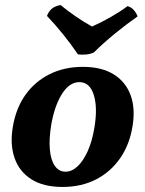

<svg xmlns="http://www.w3.org/2000/svg" viewBox="-20 -732 576 761"><path d="M227.5 9Q151.9 9 103.9 -21.7Q56 -52.4 37.5 -106.4Q19 -160.4 31 -230Q43.4 -303.6 81 -356.4Q118.7 -409.1 176.7 -438Q234.8 -467 308.4 -467Q382.5 -467 430.2 -437.5Q477.9 -408 497.4 -355.5Q516.9 -302.9 505.4 -232.3Q493.9 -159.2 456.1 -104.7Q418.2 -50.3 360.2 -20.6Q302.1 9 227.5 9ZM239.5 -51.5Q264.8 -51.5 287.4 -72.6Q309.9 -93.7 327.6 -132.8Q345.2 -171.9 354.2 -225.9Q367.5 -305.8 351.6 -356.1Q335.7 -406.5 294.4 -406.5Q255.6 -406.5 226.1 -360.4Q196.7 -314.3 183.3 -239Q173.8 -181.5 177.6 -139.4Q181.3 -97.3 197.5 -74.4Q213.7 -51.5 239.5 -51.5ZM288.9 -516.5Q263.3 -554.6 231.5 -594.2Q199.6 -633.9 166.2 -668.9Q172.9 -687.2 186 -697.9Q199 -708.5 220 -712Q247.9 -689.1 280.8 -666.4Q313.7 -643.8 344.8 -626.8Q383.6 -644.1 420.2 -665.2Q456.9 -686.2 485.4 -707.7Q500.1 -703.6 510.3 -692.1Q520.4 -680.7 525.4 -667Q482.3 -636.9 436 -599.2Q389.7 -561.5 352.2 -524.1Q338 -517.5 321.4 -516Q304.9 -514.4 288.9 -516.5Z"/></svg>

Font: Vollkorn
Style: Italic
Weight: 400
Italic angle: -11°
Designer: Friedrich Althausen
Foundry: Friedrich Althausen
Version: Version 5.001